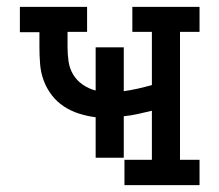

<svg xmlns="http://www.w3.org/2000/svg" viewBox="-20 -540 640 560"><path d="M343 0V-74H423V-217Q402 -212 382 -207.5Q362 -203 341 -201V-80H259V-198Q235 -201 211 -208.5Q187 -216 166.5 -229.5Q146 -243 131 -262.5Q116 -282 107.5 -305Q99 -328 97 -352.5Q95 -377 95 -402V-446H38V-520H234V-447H177V-402Q177 -381 180 -360.5Q183 -340 193.5 -322.5Q204 -305 221.5 -293Q239 -281 259 -276V-402H341V-274Q362 -277 382 -281.5Q402 -286 423 -292V-447H366V-520H562V-447H505V-74H562V0Z"/></svg>

Font: Iosevka Plex Etoile
Style: Regular
Weight: 400
Designer: Belleve Invis
Foundry: Belleve Invis
Version: Version 25.1.1; ttfautohint (v1.8.4)